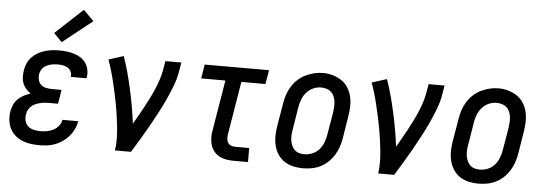

<svg xmlns="http://www.w3.org/2000/svg" viewBox="-50 -931 3101 1090"><g transform="rotate(5 1500.0 -386.0)"><path d="M203 8Q177 8 152 4.5Q127 1 104.5 -8.5Q82 -18 63.5 -34Q45 -50 34.5 -71.5Q24 -93 21 -118.5Q18 -144 22 -169Q26 -189 34 -207.5Q42 -226 57 -240.5Q72 -255 90.5 -264.5Q109 -274 128 -280Q113 -290 101 -303.5Q89 -317 82.5 -333.5Q76 -350 75.5 -369Q75 -388 78 -407Q81 -428 89.5 -447.5Q98 -467 113 -483Q128 -499 147 -510Q166 -521 186 -527Q206 -533 226.5 -535.5Q247 -538 268 -538Q290 -538 311.5 -535.5Q333 -533 353 -527Q373 -521 390.5 -510Q408 -499 420 -482Q432 -465 436.5 -444Q441 -423 438 -402Q437 -400 437 -398Q437 -396 436 -394H346Q346 -394 346.5 -395Q347 -396 347 -397Q349 -412 342.5 -425Q336 -438 324 -445.5Q312 -453 297.5 -455.5Q283 -458 268 -458Q257 -458 246.5 -457Q236 -456 225.5 -453Q215 -450 204.5 -445Q194 -440 186 -432.5Q178 -425 173 -414.5Q168 -404 166 -394Q164 -377 168 -360.5Q172 -344 184 -333.5Q196 -323 212.5 -319.5Q229 -316 246 -316H301L288 -236H233Q220 -236 207.5 -234.5Q195 -233 182 -229.5Q169 -226 157 -220.5Q145 -215 135 -205.5Q125 -196 119.5 -184Q114 -172 112 -159Q108 -140 113.5 -121.5Q119 -103 132.5 -91.5Q146 -80 165 -76Q184 -72 203 -72Q221 -72 239.5 -75.5Q258 -79 275.5 -88Q293 -97 305.5 -113Q318 -129 321 -147H411Q407 -124 397 -102.5Q387 -81 371.5 -62.5Q356 -44 335.5 -29.5Q315 -15 293 -6.5Q271 2 248 5Q225 8 203 8ZM278 -586 231 -634 388 -780 447 -720Z M633 0Q638 -33 637.5 -66.5Q637 -100 633.5 -133Q630 -166 625.5 -198Q621 -230 615 -262Q609 -294 602 -325.5Q595 -357 587.5 -388.5Q580 -420 571 -450.5Q562 -481 551 -511L636 -538Q652 -493 664.5 -446.5Q677 -400 687.5 -352.5Q698 -305 706.5 -257Q715 -209 721 -160Q736 -186 750.5 -211.5Q765 -237 779 -263Q793 -289 806 -315Q819 -341 830.5 -368Q842 -395 851 -422Q860 -449 865 -477L874 -530H965L956 -477Q949 -435 933 -393.5Q917 -352 898.5 -312Q880 -272 859 -232.5Q838 -193 816 -154Q794 -115 771 -76.5Q748 -38 724 0Z M1310 0Q1288 0 1267 -3.5Q1246 -7 1228 -16.5Q1210 -26 1197 -42Q1184 -58 1178 -77.5Q1172 -97 1171.5 -118.5Q1171 -140 1175 -161L1223 -450H1085L1098 -530H1465L1451 -450H1314L1264 -148Q1262 -136 1262.5 -123Q1263 -110 1269 -100Q1275 -90 1286 -85Q1297 -80 1310 -80H1391V0Z M1703 8Q1675 8 1647.5 1.5Q1620 -5 1597.5 -20Q1575 -35 1560.5 -58Q1546 -81 1539.5 -107.5Q1533 -134 1533.5 -163Q1534 -192 1539 -221L1561 -351Q1565 -375 1573 -399.5Q1581 -424 1595 -446.5Q1609 -469 1629 -487.5Q1649 -506 1673 -517.5Q1697 -529 1722 -535Q1747 -541 1772 -541Q1801 -541 1828 -533Q1855 -525 1877.5 -510Q1900 -495 1914.5 -472Q1929 -449 1935.5 -422.5Q1942 -396 1941.5 -367Q1941 -338 1936 -309L1915 -179Q1911 -155 1902.5 -130.5Q1894 -106 1880 -83.5Q1866 -61 1846 -42.5Q1826 -24 1802.5 -12.5Q1779 -1 1753.5 3.5Q1728 8 1703 8ZM1705 -72Q1728 -72 1750.5 -81Q1773 -90 1789 -108Q1805 -126 1813.5 -148Q1822 -170 1826 -193L1848 -323Q1850 -338 1851 -354.5Q1852 -371 1850 -386Q1848 -401 1842 -415Q1836 -429 1825 -439Q1814 -449 1799 -453.5Q1784 -458 1768 -458Q1745 -458 1723.5 -448.5Q1702 -439 1686 -421Q1670 -403 1661.5 -381.5Q1653 -360 1649 -337L1628 -207Q1625 -192 1624 -176Q1623 -160 1625 -145Q1627 -130 1633 -116Q1639 -102 1649.5 -91.5Q1660 -81 1674.5 -76.5Q1689 -72 1705 -72Z M2133 0Q2138 -33 2137.5 -66.5Q2137 -100 2133.5 -133Q2130 -166 2125.5 -198Q2121 -230 2115 -262Q2109 -294 2102 -325.5Q2095 -357 2087.5 -388.5Q2080 -420 2071 -450.5Q2062 -481 2051 -511L2136 -538Q2152 -493 2164.5 -446.5Q2177 -400 2187.5 -352.5Q2198 -305 2206.5 -257Q2215 -209 2221 -160Q2236 -186 2250.5 -211.5Q2265 -237 2279 -263Q2293 -289 2306 -315Q2319 -341 2330.5 -368Q2342 -395 2351 -422Q2360 -449 2365 -477L2374 -530H2465L2456 -477Q2449 -435 2433 -393.5Q2417 -352 2398.5 -312Q2380 -272 2359 -232.5Q2338 -193 2316 -154Q2294 -115 2271 -76.5Q2248 -38 2224 0Z M2703 8Q2675 8 2647.5 1.5Q2620 -5 2597.5 -20Q2575 -35 2560.5 -58Q2546 -81 2539.5 -107.5Q2533 -134 2533.5 -163Q2534 -192 2539 -221L2561 -351Q2565 -375 2573 -399.5Q2581 -424 2595 -446.5Q2609 -469 2629 -487.5Q2649 -506 2673 -517.5Q2697 -529 2722 -535Q2747 -541 2772 -541Q2801 -541 2828 -533Q2855 -525 2877.5 -510Q2900 -495 2914.5 -472Q2929 -449 2935.5 -422.5Q2942 -396 2941.5 -367Q2941 -338 2936 -309L2915 -179Q2911 -155 2902.5 -130.5Q2894 -106 2880 -83.5Q2866 -61 2846 -42.5Q2826 -24 2802.5 -12.5Q2779 -1 2753.5 3.5Q2728 8 2703 8ZM2705 -72Q2728 -72 2750.5 -81Q2773 -90 2789 -108Q2805 -126 2813.5 -148Q2822 -170 2826 -193L2848 -323Q2850 -338 2851 -354.5Q2852 -371 2850 -386Q2848 -401 2842 -415Q2836 -429 2825 -439Q2814 -449 2799 -453.5Q2784 -458 2768 -458Q2745 -458 2723.5 -448.5Q2702 -439 2686 -421Q2670 -403 2661.5 -381.5Q2653 -360 2649 -337L2628 -207Q2625 -192 2624 -176Q2623 -160 2625 -145Q2627 -130 2633 -116Q2639 -102 2649.5 -91.5Q2660 -81 2674.5 -76.5Q2689 -72 2705 -72Z"/></g></svg>

Font: Iosevka Curly Slab MdObl
Style: Regular
Weight: 500
Italic angle: -9°
Monospace: yes
Designer: Belleve Invis
Foundry: Belleve Invis
Version: Version 11.0.0; ttfautohint (v1.8.3)